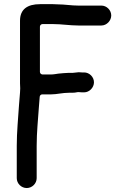

<svg xmlns="http://www.w3.org/2000/svg" viewBox="-20 -727 630 945"><path d="M339 -368.5H319C307.5 -368.5 279.7 -365.8 267.2 -364.6C259.1 -363.7 244.8 -360.5 232 -360.5H189C183.6 -360.5 176.5 -365.4 176.5 -373V-596C176.5 -601.4 181.4 -608.5 189 -608.5H241C283.5 -608.5 323.2 -601.5 365 -601.5L479 -601.5C504.8 -601.5 527.5 -624.8 527.5 -651C527.5 -677.1 505.1 -699.5 479 -699.5H365C331.4 -699.5 297.7 -705.5 266 -705.5C257.4 -705.5 248.9 -706.5 241 -706.5H177C114.5 -706.5 78.5 -681.1 78.5 -625V-317C78.5 -309.1 79.5 -300.6 79.5 -292C79.5 -286.2 79.1 -279.2 78.5 -271L73.5 -209.1C69.4 -143.4 62.5 -78.3 62.5 -9V150C62.5 176.2 84.9 198.5 111.5 198.5C138.1 198.5 160.5 176.2 160.5 150V-9C160.5 -76.2 167.4 -139 171.5 -200.9L175.5 -251C176 -257.3 181.5 -262.5 188 -262.5H232C259.6 -262.5 287.2 -270.5 320 -270.5H336C344.4 -270.5 352.5 -271.4 360.2 -273.2C366.8 -274.7 373.4 -272.5 383 -272.5L394 -272.5C419.8 -272.5 442.5 -295.8 442.5 -322C442.5 -348.1 420.1 -370.5 394 -370.5H383C376.8 -370.5 373.7 -370.6 367 -371.5C358.5 -371.4 348.5 -368.5 339 -368.5Z"/></svg>

Font: Smoothie
Style: Light
Weight: 400
Foundry: Cannot Into Space Fonts
Version: Version 0.8